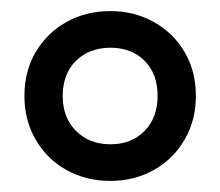

<svg xmlns="http://www.w3.org/2000/svg" viewBox="-20 -734 397 346"><path d="M24 -561Q24 -606 44.5 -640.5Q65 -675 100 -694.5Q135 -714 179 -714Q222 -714 257 -694.5Q292 -675 312.5 -640.5Q333 -606 333 -561Q333 -517 312.5 -482Q292 -447 257 -427.5Q222 -408 179 -408Q135 -408 100 -427.5Q65 -447 44.5 -482Q24 -517 24 -561ZM264 -561Q264 -601 240.5 -624.5Q217 -648 179 -648Q141 -648 117 -624.5Q93 -601 93 -561Q93 -522 117 -498Q141 -474 179 -474Q217 -474 240.5 -498Q264 -522 264 -561Z"/></svg>

Font: Space Grotesk Frontify
Style: Regular
Weight: 400
Designer: Florian Karsten
Version: Version 2.000